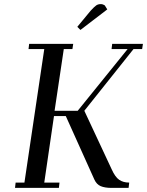

<svg xmlns="http://www.w3.org/2000/svg" viewBox="-20 -916 717 936"><path d="M53.2 0 56.2 -25.9H99.1L195.8 -676.8H119.1L122.1 -702.1H336.9L333 -676.8H291L246.1 -376H358.9L602.1 -676.8H523.9L526.9 -702.1H676.8L672.9 -676.8H630.9L391.1 -376L523.9 -91.8Q541 -53.2 560.8 -39.6Q580.6 -25.9 609.9 -25.9L606.9 0H523.9Q491.2 0 470.9 -8.5Q450.7 -17.1 439.9 -41L300.8 -350.1H243.2L195.8 -25.9H270L267.1 0ZM356.9 -785.2 421.9 -863.8Q439.9 -883.3 449 -889.6Q458 -896 471.2 -896Q476.6 -896 481.7 -894.3Q486.8 -892.6 489.3 -890.6L491.2 -889.2L502.9 -870.1L372.1 -770Z"/></svg>

Font: Dehuti
Style: Bold-Italic
Weight: 700
Version: Version 1.2